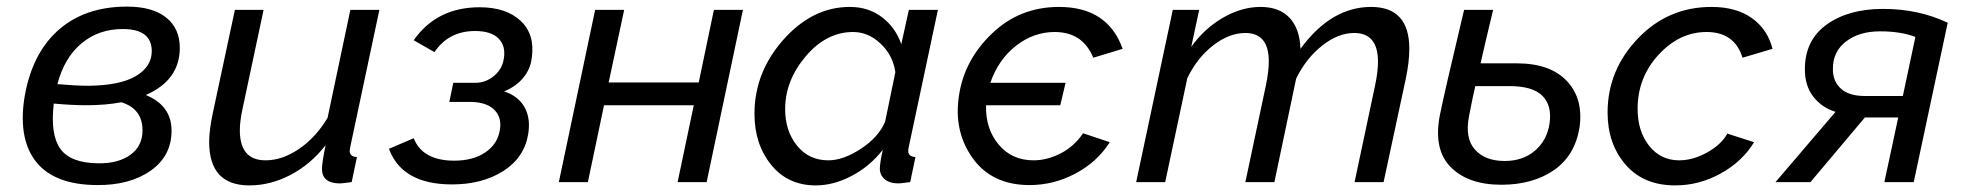

<svg xmlns="http://www.w3.org/2000/svg" viewBox="-20 -552 5952 582"><path d="M422 -264Q500 -232 500 -156Q500 -79 436.5 -34.5Q373 10 273 9Q147 8 91.5 -59Q36 -126 53 -249Q74 -386 155 -459Q236 -532 365 -532Q442 -532 483.5 -499Q525 -466 525 -407Q525 -309 422 -264ZM352 -464Q279 -464 227 -420.5Q175 -377 154 -297Q211 -292 248 -292Q344 -293 392 -321.5Q440 -350 440 -397Q440 -464 352 -464ZM277 -57Q338 -56 375 -82.5Q412 -109 412 -157Q412 -222 348 -242Q300 -233 241 -233Q200 -233 143 -238Q132 -145 162.5 -101.5Q193 -58 277 -57Z M614 -122Q614 -157 625 -209L692 -522H779L716 -226Q707 -186 707 -157Q707 -66 785 -66Q836 -66 887 -101Q938 -136 973 -195L1042 -522H1130L1042 -108Q1040 -98 1040 -95Q1040 -77 1062 -76L1046 0Q1016 4 1011 4Q956 4 956 -40Q956 -59 967 -112Q922 -54 861 -22Q800 10 736 10Q614 10 614 -122Z M1350 7Q1199 7 1159 -101L1234 -133Q1261 -65 1357 -65Q1414 -65 1451 -90Q1488 -115 1495 -157Q1502 -195 1479 -218.5Q1456 -242 1409 -243H1342L1354 -301H1421Q1452 -301 1477 -321.5Q1502 -342 1507 -373Q1514 -412 1491.5 -435Q1469 -458 1420 -458Q1340 -458 1297 -394L1234 -430Q1304 -530 1434 -530Q1514 -530 1558 -489Q1602 -448 1592 -377Q1588 -342 1565.5 -315.5Q1543 -289 1508 -275Q1551 -261 1570 -227Q1589 -193 1581 -145Q1569 -74 1505.5 -33.5Q1442 7 1350 7Z M1674 0 1784 -522H1872L1825 -302H2098L2144 -522H2232L2122 0H2034L2083 -233H1811L1762 0Z M2267 -207Q2267 -333 2355 -432Q2443 -531 2556 -531Q2613 -531 2654 -499.5Q2695 -468 2712 -418L2735 -522H2823L2735 -108Q2733 -98 2733 -95Q2733 -77 2755 -76L2739 0Q2709 4 2704 4Q2677 4 2662 -8.5Q2647 -21 2647 -41Q2647 -57 2656 -98Q2617 -48 2562 -19Q2507 10 2453 10Q2368 10 2317.5 -52.5Q2267 -115 2267 -207ZM2663 -183 2694 -333Q2687 -384 2649.5 -419.5Q2612 -455 2566 -455Q2485 -455 2422.5 -381.5Q2360 -308 2360 -221Q2360 -155 2396 -110.5Q2432 -66 2491 -66Q2536 -66 2589.5 -101Q2643 -136 2663 -183Z M3113 -66Q3154 -66 3195 -87Q3236 -108 3263 -148L3344 -121Q3306 -61 3240 -26Q3174 9 3101 9Q2987 9 2928.5 -72.5Q2870 -154 2887 -263Q2903 -370 2987 -450.5Q3071 -531 3190 -531Q3338 -531 3383 -404L3294 -377Q3262 -455 3177 -455Q3113 -455 3059.5 -413Q3006 -371 2982 -301H3210L3194 -233H2969Q2967 -162 3007 -114Q3047 -66 3113 -66Z M3535 -522H3615L3591 -410Q3631 -466 3687.5 -498.5Q3744 -531 3801 -531Q3858 -531 3889 -498Q3920 -465 3922 -404Q4015 -531 4136 -531Q4252 -531 4252 -404Q4252 -364 4241 -312L4174 0H4086L4148 -292Q4157 -334 4157 -365Q4157 -452 4085 -452Q4036 -452 3987.5 -413.5Q3939 -375 3909 -314L3843 0H3755L3817 -292Q3826 -335 3826 -366Q3826 -452 3755 -452Q3706 -452 3657.5 -414.5Q3609 -377 3579 -315L3512 0H3424Z M4578 -360Q4679 -360 4729.5 -306.5Q4780 -253 4768 -166Q4754 -80 4690 -36Q4626 8 4531 8Q4430 8 4377 -46Q4324 -100 4345 -205Q4358 -270 4418 -522H4506Q4480 -414 4468 -360ZM4677 -177Q4685 -232 4655.5 -261.5Q4626 -291 4556 -291H4452Q4446 -267 4433 -200Q4420 -133 4451 -98.5Q4482 -64 4541 -64Q4596 -64 4632.5 -95Q4669 -126 4677 -177Z M4853 -211Q4853 -339 4944.5 -435Q5036 -531 5168 -531Q5243 -531 5290.5 -497Q5338 -463 5353 -404L5262 -377Q5238 -455 5153 -455Q5071 -455 5007.5 -386Q4944 -317 4944 -222Q4944 -154 4979 -110Q5014 -66 5070 -66Q5112 -66 5155 -90Q5198 -114 5216 -147L5297 -121Q5262 -63 5196.5 -26.5Q5131 10 5058 10Q4962 10 4907.5 -53Q4853 -116 4853 -211Z M5362 0 5544 -213Q5502 -226 5476.5 -259Q5451 -292 5451 -342Q5451 -430 5517 -477.5Q5583 -525 5688 -525Q5796 -525 5884 -483L5781 0H5692L5734 -196H5633L5468 0ZM5633 -261H5748L5786 -440Q5742 -457 5679 -457Q5616 -457 5576 -426.5Q5536 -396 5536 -344Q5535 -307 5559.5 -284Q5584 -261 5633 -261Z"/></svg>

Font: Raleway-v4020 Medium
Style: Italic
Weight: 500
Italic angle: -12°
Designer: Matt McInerney, Pablo Impallari, Rodrigo Fuenzalida
Foundry: Matt McInerney, Pablo Impallari, Rodrigo Fuenzalida
Version: Version 4.020;PS 004.020;hotconv 1.0.88;makeotf.lib2.5.64775